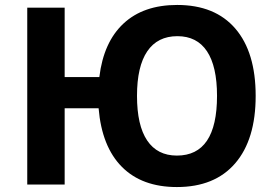

<svg xmlns="http://www.w3.org/2000/svg" viewBox="-20 -745 1110 775"><path d="M378 -308H241V0H90V-714H241V-434H381Q398 -575 478.5 -650Q559 -725 695 -725Q848 -725 930 -629.5Q1012 -534 1012 -358Q1012 -182 929.5 -86Q847 10 694 10Q553 10 472 -71.5Q391 -153 378 -308ZM856 -358Q856 -477 815.5 -538Q775 -599 696 -599Q616 -599 574.5 -538Q533 -477 533 -358Q533 -239 574 -178Q615 -117 694 -117Q856 -117 856 -358Z"/></svg>

Font: OpenSansMMV
Style: Bold
Weight: 700
Foundry: Ascender Corporation
Version: Version 4.001